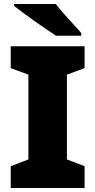

<svg xmlns="http://www.w3.org/2000/svg" viewBox="-20 -947 480 967"><path d="M406 0H34V-110L123 -144V-571L34 -604V-714H406V-604L317 -571V-144L406 -110ZM261 -927Q278 -905 301.5 -878Q325 -851 349 -825.5Q373 -800 389 -781V-767H262Q242 -780 213.5 -799.5Q185 -819 154.5 -840.5Q124 -862 96.5 -882.5Q69 -903 51 -917V-927Z"/></svg>

Font: Noto Sans Hebrew Black
Style: Regular
Weight: 900
Designer: Monotype Design Team
Foundry: Monotype Imaging Inc.
Version: Version 2.003